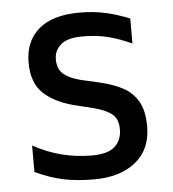

<svg xmlns="http://www.w3.org/2000/svg" viewBox="-46 -612 606 672"><g transform="rotate(-5 257.0 -276.0)"><path d="M52 -27V-120Q147 -67 258 -67Q314 -67 338.5 -89.5Q363 -112 363 -149Q363 -185 343.5 -202Q324 -219 280 -231L215 -247Q145 -264 105 -301Q65 -338 65 -410Q65 -485 114 -527Q163 -569 258 -569Q307 -569 349 -559.5Q391 -550 433 -533V-445Q392 -464 352 -474.5Q312 -485 261 -485Q208 -485 184.5 -464.5Q161 -444 161 -413Q161 -379 181.5 -361.5Q202 -344 241 -334L307 -319Q357 -307 389.5 -289Q422 -271 440.5 -238.5Q459 -206 459 -152Q459 -71 404.5 -27Q350 17 258 17Q197 17 150 7Q103 -3 52 -27Z"/></g></svg>

Font: Biryani
Style: Regular
Weight: 400
Designer: Dan Reynolds and Mathieu Réguer
Foundry: Dan Reynolds and Mathieu Réguer
Version: Version 1.004; ttfautohint (v1.1) -l 5 -r 5 -G 72 -x 0 -D la